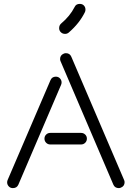

<svg xmlns="http://www.w3.org/2000/svg" viewBox="-20 -946 694 997"><path d="M337.9 -777.8 336.9 -776.9Q328.6 -770 317.9 -770Q303.2 -770 293.9 -780.8Q287.1 -789.1 287.1 -799.8Q287.1 -814.9 297.9 -824.2Q343.3 -862.3 367.2 -909.2Q374.5 -925.8 394 -925.8Q407.7 -925.8 415.8 -917.2Q423.8 -908.7 423.8 -896Q423.8 -888.7 420.9 -882.8Q392.6 -825.2 337.9 -777.8ZM568.8 13.2 294.9 -627Q292 -632.8 292 -639.2Q292 -659.2 310.1 -667Q315.9 -669.9 321.8 -669.9Q342.3 -669.9 350.1 -651.9L624 -12.2Q627 -6.3 627 0Q627 20 608.9 27.8Q603 30.8 597.2 30.8Q576.7 30.8 568.8 13.2ZM20 -12.2 242.2 -529.8Q250 -547.9 270 -547.9Q283.2 -547.9 291.5 -538.8Q299.8 -529.8 299.8 -518.1Q299.8 -510.7 296.9 -504.9L75.2 13.2Q67.4 30.8 46.9 30.8Q33.7 30.8 25.4 21.7Q17.1 12.7 17.1 1Q17.1 -6.3 20 -12.2ZM241.2 -255.9H400.9Q413.6 -255.9 422.4 -247.3Q431.2 -238.8 431.2 -226.1Q431.2 -213.4 422.4 -204.6Q413.6 -195.8 400.9 -195.8H241.2Q228.5 -195.8 219.7 -204.6Q210.9 -213.4 210.9 -226.1Q210.9 -238.8 219.7 -247.3Q228.5 -255.9 241.2 -255.9Z"/></svg>

Font: Beon
Style: Regular
Weight: 400
Designer: BSozoo
Foundry: BSozoo
Version: Version 1.001;PS 001.001;hotconv 1.0.70;makeotf.lib2.5.58329